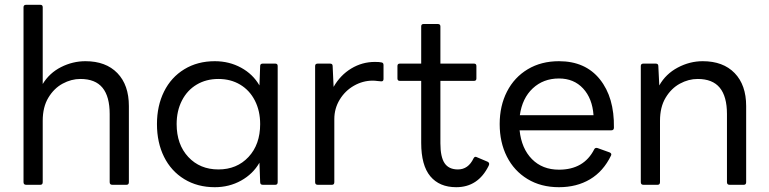

<svg xmlns="http://www.w3.org/2000/svg" viewBox="-20 -770 3204 800"><path d="M89 0Q78 0 78 -11V-740Q78 -750 89 -750H148Q158 -750 158 -740V-420Q186 -466 234.5 -490.5Q283 -515 336 -515Q421 -515 469 -465.5Q517 -416 517 -328V-11Q517 0 507 0H448Q437 0 437 -11V-295Q437 -368 407 -404.5Q377 -441 315 -441Q277 -441 241 -421.5Q205 -402 181.5 -363Q158 -324 158 -267V-11Q158 0 148 0Z M634 -253Q634 -329 663.5 -388.5Q693 -448 748 -481.5Q803 -515 875 -515Q935 -515 984.5 -488Q1034 -461 1061 -414L1064 -495Q1064 -505 1075 -505H1127Q1137 -505 1137 -495V-11Q1137 0 1127 0H1075Q1064 0 1064 -11L1061 -92Q1034 -45 984.5 -17.5Q935 10 875 10Q803 10 748 -23.5Q693 -57 663.5 -116.5Q634 -176 634 -253ZM1064 -253Q1064 -308 1042 -351Q1020 -394 980.5 -417.5Q941 -441 890 -441Q839 -441 799.5 -417.5Q760 -394 738 -351Q716 -308 716 -253Q716 -168 764.5 -116Q813 -64 890 -64Q967 -64 1015.5 -116Q1064 -168 1064 -253Z M1304 0Q1293 0 1293 -11V-495Q1293 -505 1304 -505H1355Q1366 -505 1366 -495L1370 -408Q1398 -457 1443.5 -484.5Q1489 -512 1542 -512Q1562 -512 1569 -510Q1578 -509 1578 -499V-441Q1578 -431 1569 -431Q1563 -431 1552.5 -432.5Q1542 -434 1533 -434Q1492 -434 1455 -413Q1418 -392 1395.5 -355Q1373 -318 1373 -274V-11Q1373 0 1363 0Z M1735 -175V-433H1646Q1636 -433 1636 -443V-495Q1636 -505 1646 -505H1735V-660Q1735 -670 1745 -670H1804Q1815 -670 1815 -660V-505H1955Q1965 -505 1965 -495V-443Q1965 -433 1955 -433H1815V-173Q1815 -116 1832.5 -90Q1850 -64 1888 -64Q1931 -64 1953 -110Q1958 -120 1967 -115L2012 -96Q2022 -91 2016 -79Q1972 10 1881 10Q1811 10 1773 -35.5Q1735 -81 1735 -175Z M2062 -253Q2062 -329 2092.5 -388.5Q2123 -448 2179 -481.5Q2235 -515 2309 -515Q2419 -515 2479.5 -439.5Q2540 -364 2538 -238Q2538 -227 2527 -227H2145Q2153 -151 2196.5 -107Q2240 -63 2309 -63Q2413 -63 2456 -148Q2460 -156 2470 -153L2520 -135Q2525 -133 2526.5 -129.5Q2528 -126 2526 -122Q2494 -56 2438.5 -23Q2383 10 2309 10Q2234 10 2178 -24Q2122 -58 2092 -117.5Q2062 -177 2062 -253ZM2146 -290H2453Q2448 -360 2409.5 -401.5Q2371 -443 2309 -443Q2244 -443 2200 -402Q2156 -361 2146 -290Z M2661 0Q2650 0 2650 -11V-495Q2650 -505 2661 -505H2712Q2723 -505 2723 -495L2727 -414Q2754 -462 2804 -488.5Q2854 -515 2908 -515Q2993 -515 3041 -465.5Q3089 -416 3089 -328V-11Q3089 0 3079 0H3020Q3009 0 3009 -11V-295Q3009 -368 2979 -404.5Q2949 -441 2887 -441Q2849 -441 2813 -421.5Q2777 -402 2753.5 -363Q2730 -324 2730 -267V-11Q2730 0 2720 0Z"/></svg>

Font: LINE Seed Sans TH
Style: Regular
Weight: 400
Designer: Dalton Maag Ltd | Thai characters by Cadson Demak Co.,Ltd.
Foundry: Dalton Maag Ltd
Version: Version 1.002